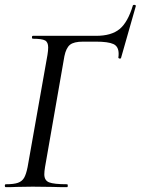

<svg xmlns="http://www.w3.org/2000/svg" viewBox="-22 -773 581 793"><path d="M478 -534Q478 -531 473 -531Q471 -531 468.5 -532.5Q466 -534 467 -537Q468 -542 468 -551Q468 -581 446.5 -591Q425 -601 374 -601H321Q283 -601 267 -588Q251 -575 244 -541L164 -83Q161 -65 161 -53Q161 -28 180.5 -20Q200 -12 255 -12Q258 -12 258 -6Q258 0 255 0Q217 0 196 -1L113 -2L47 -1Q31 0 2 0Q-2 0 -2 -6Q-2 -12 2 -12Q35 -12 52 -18Q69 -24 77.5 -38.5Q86 -53 92 -83L174 -546Q177 -564 177 -577Q177 -599 164 -606Q151 -613 114 -613Q110 -613 110 -619Q110 -625 114 -625H375Q438 -625 472 -653Q506 -681 527 -751Q529 -753 532 -753Q535 -753 537.5 -751.5Q540 -750 539 -748Z"/></svg>

Font: CormorantInfant-MediumItalic
Style: Italic
Weight: 500
Italic angle: -10°
Designer: Christian Thalmann (Catharsis Fonts)
Foundry: Catharsis Fonts
Version: Version 3.303